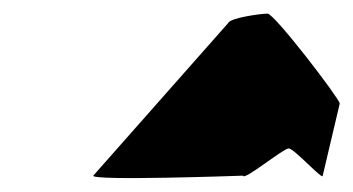

<svg xmlns="http://www.w3.org/2000/svg" viewBox="-20 -822 519 282"><path d="M117 -564C114 -556 337 -564 337 -564C338 -556 396 -604 404 -604C412 -604 455 -556 454 -564L479 -670C478 -678 383 -802 373 -802C364 -802 318 -796 315 -788Z"/></svg>

Font: Ampere
Style: SCCndIta
Weight: 400
Version: Version 1